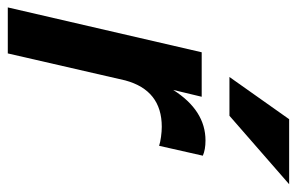

<svg xmlns="http://www.w3.org/2000/svg" viewBox="-158 -622 780 505"><g transform="rotate(90 232.5 -370.0)"><path d="M0 0 118 -510H235L217 -435Q271 -520 350 -520Q374 -520 390 -513L364 -398Q355 -401 340.5 -403Q326 -405 314 -405Q218 -405 192 -309L121 0ZM285 -583H183L294 -740H465Z"/></g></svg>

Font: Instrument Sans SemiCondensed SemiBold Italic
Style: Regular
Weight: 600
Width: 4
Italic angle: -13°
Designer: Rodrigo Fuenzalida
Foundry: fragTYPE
Version: Version 1.000; ttfautohint (v1.8.4.7-5d5b);gftools[0.9.28]